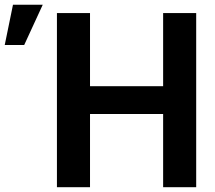

<svg xmlns="http://www.w3.org/2000/svg" viewBox="-143 -782 899 802"><path d="M233 -727.3V-421.9H538.4V-727.3H676.5V0H538.4V-305.8H233V0H94.8V-727.3ZM-123.2 -594.1 -88.8 -762.1H35.5L-41.9 -594.1Z"/></svg>

Font: Interface
Style: Bold
Weight: 700
Designer: Rasmus Andersson
Foundry: rsms
Version: Version 1.8